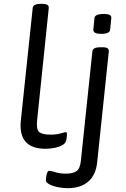

<svg xmlns="http://www.w3.org/2000/svg" viewBox="-20 -772 660 1004"><path d="M218 6Q74 6 89 -142L151 -730Q153 -752 194 -752H198Q219 -752 227.5 -746.5Q236 -741 235 -730L174 -142Q169 -95 185 -81.5Q201 -68 244 -68Q275 -68 297.5 -74.5Q320 -81 324 -81Q330 -81 330 -73Q330 -72 329.5 -60.5Q329 -49 326 -37Q322 -21 303.5 -11.5Q285 -2 261.5 2Q238 6 218 6ZM334 212Q308 212 281.5 206.5Q255 201 237.5 191.5Q220 182 220 171Q220 165 221.5 153Q223 141 227 131Q231 121 238 121Q246 121 269.5 128.5Q293 136 324 136Q362 136 380.5 122.5Q399 109 403 68L463 -503Q465 -525 505 -525H513Q535 -525 542.5 -519.5Q550 -514 549 -503L488 78Q481 144 441 178Q401 212 334 212ZM510 -595Q486 -595 476.5 -601Q467 -607 468 -617L474 -677Q476 -699 521 -699Q545 -699 554 -693.5Q563 -688 562 -677L556 -617Q554 -595 510 -595Z"/></svg>

Font: Asap Expanded Expanded Regular
Style: Italic
Weight: 400
Width: 7
Italic angle: -6°
Designer: Pablo Cosgaya
Foundry: Omnibus-Type
Version: Version 3.001; ttfautohint (v1.8.4.7-5d5b)